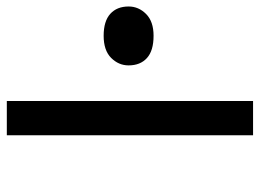

<svg xmlns="http://www.w3.org/2000/svg" viewBox="-122 -658 780 577"><g transform="rotate(-90 268.5 -370.0)"><path d="M150 0V-740H253V0ZM449 -299Q404 -299 382 -319Q360 -339 360 -374Q360 -404 382.5 -426.5Q405 -449 449 -449Q493 -449 515 -429Q537 -409 537 -374Q537 -344 514.5 -321.5Q492 -299 449 -299Z"/></g></svg>

Font: Lexend Giga
Style: Regular
Weight: 400
Designer: Bonnie Shaver-Troup, Thomas Jockin
Foundry: Lexend
Version: Version 1.007